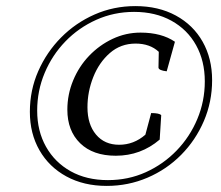

<svg xmlns="http://www.w3.org/2000/svg" viewBox="-20 -750 726 630"><path d="M330 -140Q255 -140 198 -171Q141 -202 109.5 -257Q78 -312 78 -383Q78 -454 105.5 -516.5Q133 -579 180.5 -627Q228 -675 290.5 -702.5Q353 -730 424 -730Q500 -730 557 -699Q614 -668 645 -613Q676 -558 676 -487Q676 -416 649 -353Q622 -290 574.5 -242Q527 -194 464 -167Q401 -140 330 -140ZM334 -159Q401 -159 458.5 -185Q516 -211 559.5 -256Q603 -301 627.5 -359.5Q652 -418 652 -483Q652 -550 623.5 -601.5Q595 -653 542.5 -682Q490 -711 420 -711Q354 -711 296 -685Q238 -659 194.5 -614Q151 -569 126.5 -510.5Q102 -452 102 -387Q102 -320 131 -268.5Q160 -217 212 -188Q264 -159 334 -159ZM360 -239Q285 -239 243 -280Q201 -321 201 -390Q201 -440 220 -486Q239 -532 272.5 -567Q306 -602 349.5 -622.5Q393 -643 441 -643Q510 -643 554 -613L527 -516Q501 -519 500 -528L501 -580Q472 -607 425 -607Q376 -607 340.5 -576Q305 -545 286 -497Q267 -449 267 -398Q267 -342 295 -308.5Q323 -275 371 -275Q419 -275 457 -308L476 -379Q503 -379 509 -372L504 -292Q442 -239 360 -239Z"/></svg>

Font: Petrona Medium
Style: Italic
Weight: 500
Italic angle: -9°
Designer: Ringo R. Seeber
Foundry: Ringo R. Seeber
Version: Version 2.001; ttfautohint (v1.8.3)